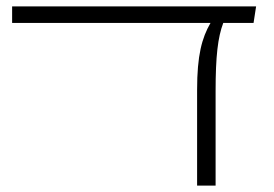

<svg xmlns="http://www.w3.org/2000/svg" viewBox="-20 -582 858 602"><path d="M783 -562H18V-510H640C613 -463 598 -409 598 -300V0H656V-296C656 -406 663 -465 680 -510H775Z"/></svg>

Font: FiraGO Light
Style: Regular
Weight: 300
Designer: bBox Type
Foundry: bBox Type GmbH
Version: Version 1.001;PS 001.001;hotconv 1.0.88;makeotf.lib2.5.64775